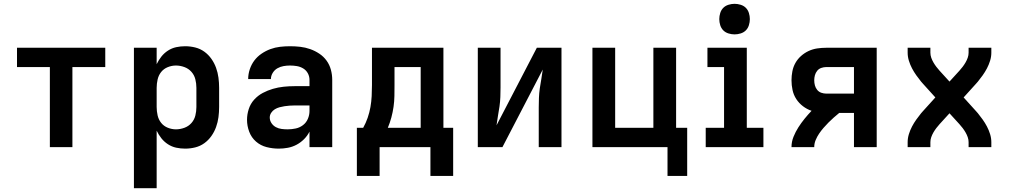

<svg xmlns="http://www.w3.org/2000/svg" viewBox="-20 -770 5290 1005"><path d="M241 0V-419H69V-520H531V-419H359V0Z M681 215V-520H800V-434Q810 -455 824.5 -473.5Q839 -492 859 -505Q879 -518 902 -523Q925 -528 949 -528Q976 -528 1002 -521.5Q1028 -515 1049.5 -499.5Q1071 -484 1086.5 -462Q1102 -440 1111 -415Q1120 -390 1123.5 -363.5Q1127 -337 1127 -310V-210Q1127 -183 1123.5 -156.5Q1120 -130 1111 -105Q1102 -80 1086.5 -58Q1071 -36 1049.5 -20.5Q1028 -5 1002 1.5Q976 8 949 8Q925 8 902 3Q879 -2 859 -15Q839 -28 824.5 -46.5Q810 -65 800 -86V215ZM901 -93Q923 -93 945 -101Q967 -109 982 -126Q997 -143 1002.5 -165Q1008 -187 1008 -210V-310Q1008 -333 1002.5 -355Q997 -377 982 -394Q967 -411 945 -419Q923 -427 901 -427Q879 -427 858 -418.5Q837 -410 823.5 -393Q810 -376 805 -354Q800 -332 800 -310V-210Q800 -188 805 -166Q810 -144 823.5 -127Q837 -110 858 -101.5Q879 -93 901 -93Z M1439 8Q1407 8 1375.5 0Q1344 -8 1320 -29Q1296 -50 1284.5 -80.5Q1273 -111 1273 -143Q1273 -171 1282 -199Q1291 -227 1310.5 -248.5Q1330 -270 1355.5 -283.5Q1381 -297 1408.5 -305Q1436 -313 1464.5 -316Q1493 -319 1522 -319H1600V-352Q1600 -370 1591.5 -386Q1583 -402 1567.5 -411.5Q1552 -421 1534 -424Q1516 -427 1498 -427Q1481 -427 1464 -424Q1447 -421 1432 -412.5Q1417 -404 1407.5 -388.5Q1398 -373 1398 -356H1279Q1279 -356 1279 -356Q1279 -356 1279 -356Q1279 -382 1287.5 -407.5Q1296 -433 1311.5 -453.5Q1327 -474 1349 -489Q1371 -504 1395.5 -513Q1420 -522 1446 -525Q1472 -528 1498 -528Q1525 -528 1551.5 -525Q1578 -522 1603.5 -513Q1629 -504 1651.5 -489Q1674 -474 1689.5 -452.5Q1705 -431 1712 -405Q1719 -379 1719 -352V0H1600V-81Q1589 -59 1571.5 -41.5Q1554 -24 1532.5 -12.5Q1511 -1 1487 3.5Q1463 8 1439 8ZM1486 -93Q1507 -93 1528 -97.5Q1549 -102 1566 -115Q1583 -128 1591.5 -148Q1600 -168 1600 -189V-218H1522Q1509 -218 1495.5 -217Q1482 -216 1469 -214Q1456 -212 1443 -208.5Q1430 -205 1418.5 -198Q1407 -191 1399.5 -179.5Q1392 -168 1392 -155Q1392 -139 1401 -125.5Q1410 -112 1424 -104.5Q1438 -97 1454 -95Q1470 -93 1486 -93Z M1848 151V-101H1881Q1895 -126 1904.5 -153.5Q1914 -181 1919 -209.5Q1924 -238 1925.5 -267Q1927 -296 1927 -325V-520H2301V-101H2352V151H2233V0H1967V151ZM2182 -101V-419H2045V-325Q2045 -296 2044.5 -267.5Q2044 -239 2040 -211Q2036 -183 2028.5 -155Q2021 -127 2010 -101Z M2481 0V-520H2600V-312Q2600 -287 2599 -262Q2598 -237 2594.5 -212.5Q2591 -188 2586.5 -163.5Q2582 -139 2579 -114L2790 -520H2919V0H2800V-208Q2800 -233 2801 -258Q2802 -283 2805.5 -307.5Q2809 -332 2813.5 -356.5Q2818 -381 2821 -406L2610 0Z M3474 151V0H3081V-520H3200V-101H3400V-520H3519V-101H3577V151Z M3674 0V-101H3770V-419H3683V-520H3889V-101H3976V0ZM3825 -590Q3809 -590 3793 -595Q3777 -600 3766 -611Q3755 -622 3750 -638Q3745 -654 3745 -670Q3745 -686 3750 -702Q3755 -718 3766 -729Q3777 -740 3793 -745Q3809 -750 3825 -750Q3841 -750 3857 -745Q3873 -740 3884 -729Q3895 -718 3900 -702Q3905 -686 3905 -670Q3905 -654 3900 -638Q3895 -622 3884 -611Q3873 -600 3857 -595Q3841 -590 3825 -590Z M4123 0Q4123 -28 4133.5 -54Q4144 -80 4159 -103.5Q4174 -127 4191.5 -148.5Q4209 -170 4228 -190Q4204 -198 4183 -214Q4162 -230 4148 -251.5Q4134 -273 4128.5 -298.5Q4123 -324 4123 -350Q4123 -373 4127.5 -396.5Q4132 -420 4143.5 -440.5Q4155 -461 4173 -477Q4191 -493 4212.5 -503Q4234 -513 4257.5 -516.5Q4281 -520 4305 -520H4569V0H4450V-179H4373Q4358 -167 4344 -154.5Q4330 -142 4316.5 -128.5Q4303 -115 4290.5 -100.5Q4278 -86 4267.5 -70.5Q4257 -55 4249.5 -37Q4242 -19 4242 0ZM4305 -280H4450V-419H4305Q4292 -419 4279 -414.5Q4266 -410 4257.5 -399.5Q4249 -389 4245.5 -376Q4242 -363 4242 -350Q4242 -336 4245.5 -323Q4249 -310 4257.5 -299.5Q4266 -289 4279 -284.5Q4292 -280 4305 -280Z M4731 0V-26Q4731 -47 4737.5 -68Q4744 -89 4754 -108Q4764 -127 4776.5 -144.5Q4789 -162 4802 -178L4803 -179Q4805 -181 4806.5 -183Q4808 -185 4810 -187L4876 -260L4810 -333Q4808 -335 4806.5 -337Q4805 -339 4803 -341L4802 -342Q4789 -358 4776.5 -375.5Q4764 -393 4754 -412Q4744 -431 4737.5 -452Q4731 -473 4731 -494V-520H4850V-494Q4850 -481 4854.5 -468Q4859 -455 4866 -443Q4873 -431 4881 -420.5Q4889 -410 4898 -400L4950 -343L5002 -400Q5011 -410 5019 -420.5Q5027 -431 5034 -443Q5041 -455 5045.5 -468Q5050 -481 5050 -494V-520H5169V-494Q5169 -473 5162.5 -452Q5156 -431 5146 -412Q5136 -393 5123.5 -375.5Q5111 -358 5098 -342L5097 -341Q5095 -339 5093.5 -337Q5092 -335 5090 -333L5024 -260L5090 -187Q5092 -185 5093.5 -183Q5095 -181 5097 -179L5098 -178Q5111 -162 5123.5 -144.5Q5136 -127 5146 -108Q5156 -89 5162.5 -68Q5169 -47 5169 -26V0H5050V-26Q5050 -39 5045.5 -52Q5041 -65 5034 -77Q5027 -89 5019 -99.5Q5011 -110 5002 -120L4950 -177L4898 -120Q4889 -110 4881 -99.5Q4873 -89 4866 -77Q4859 -65 4854.5 -52Q4850 -39 4850 -26V0Z"/></svg>

Font: Zed Sans Extended
Style: Bold
Weight: 700
Width: 7
Designer: Belleve Invis
Foundry: Belleve Invis
Version: Version 1.0.0; ttfautohint (v1.8.4)